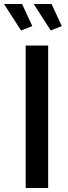

<svg xmlns="http://www.w3.org/2000/svg" viewBox="-48 -937 340 957"><path d="M80 0V-710H192V0ZM120 -917H209L260 -807L205 -785ZM-28 -917H62L113 -807L57 -785Z"/></svg>

Font: IngvarSans
Style: Regular
Weight: 600
Version: Version 3.000